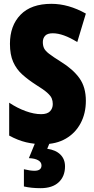

<svg xmlns="http://www.w3.org/2000/svg" viewBox="-20 -744 494 1004"><path d="M429 -217Q429 -151 401.5 -99.5Q374 -48 324 -19Q274 10 205 10Q159 10 116.5 0Q74 -10 28 -35V-207Q70 -179 114 -163Q158 -147 195 -147Q227 -147 241.5 -162Q256 -177 256 -200Q256 -216 250.5 -229.5Q245 -243 226.5 -259.5Q208 -276 169 -300Q127 -327 96.5 -354.5Q66 -382 49 -420Q32 -458 32 -515Q32 -610 87.5 -667Q143 -724 249 -724Q338 -724 429 -673L384 -524Q310 -570 256 -570Q228 -570 216 -557Q204 -544 204 -524Q204 -505 210.5 -491.5Q217 -478 237 -462.5Q257 -447 297 -422Q362 -382 395.5 -335Q429 -288 429 -217ZM320 126Q320 178 287 209Q254 240 192 240Q143 240 105 231V141Q122 145 135.5 147Q149 149 160 149Q197 149 197 121Q197 104 179.5 94Q162 84 131 83L165 0H241L227 34Q271 40 295.5 64Q320 88 320 126Z"/></svg>

Font: Noto Sans Sinhala UI ExtraCondensed Black
Style: Regular
Weight: 900
Width: 2
Designer: Jelle Bosma - Monotype Design Team
Foundry: Monotype Imaging Inc.
Version: Version 2.006; ttfautohint (v1.8.4.7-5d5b)